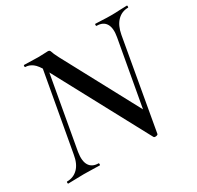

<svg xmlns="http://www.w3.org/2000/svg" viewBox="-140 -785 984 961"><g transform="rotate(-30 352.0 -305.0)"><path d="M488 10 191 -543Q169 -584 149 -598.5Q129 -613 108 -613Q105 -613 105 -619Q105 -625 108 -625Q126 -625 149 -624Q172 -623 188 -623Q203 -623 221.5 -624Q240 -625 245 -625Q256 -625 259 -613.5Q262 -602 277 -573L519 -122L513 8Q512 13 501.5 14.5Q491 16 488 10ZM3 0Q0 0 0 -6Q0 -12 3 -12Q40 -12 65.5 -37.5Q91 -63 99 -113L187 -602L211 -600L124 -113Q116 -63 132 -37.5Q148 -12 185 -12Q187 -12 187 -6Q187 0 185 0Q165 0 143.5 -1Q122 -2 94 -2Q70 -2 46.5 -1Q23 0 3 0ZM513 8 496 -45 580 -512Q589 -561 573.5 -587Q558 -613 520 -613Q517 -613 517 -619Q517 -625 520 -625Q537 -625 559.5 -623.5Q582 -622 610 -622Q635 -622 658 -623.5Q681 -625 702 -625Q704 -625 704 -619Q704 -613 702 -613Q665 -613 639.5 -587Q614 -561 605 -512Z"/></g></svg>

Font: Cormorant Infant Light SemiBold
Style: Italic
Weight: 600
Italic angle: -10°
Version: Version 4.001